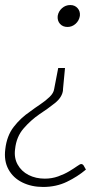

<svg xmlns="http://www.w3.org/2000/svg" viewBox="-21 -559 437 762"><path d="M237 -289 229 -205Q229 -204 229 -203Q229 -202 229 -201Q226 -173 196.5 -149.5Q167 -126 136 -106Q101 -82 72.5 -49Q44 -16 39 32Q34 67 49 94Q64 121 92.5 135.5Q121 150 157 150Q185 150 210 141Q235 132 254 120.5Q273 109 285 100.5Q297 92 301 92Q307 92 311 98L320 114Q287 142 244.5 162.5Q202 183 150 183Q104 183 67.5 165Q31 147 12.5 113Q-6 79 0 33Q6 -20 33.5 -55.5Q61 -91 98 -116Q118 -131 139 -145Q160 -159 176 -174.5Q192 -190 194 -206L210 -289ZM258 -539Q276 -539 287 -526.5Q298 -514 296 -496Q293 -477 279 -464.5Q265 -452 247 -452Q228 -452 217 -464.5Q206 -477 208 -496Q211 -514 225 -526.5Q239 -539 258 -539Z"/></svg>

Font: Aleo ExtraLight
Style: Italic
Weight: 250
Italic angle: -7°
Designer: Alessio Laiso
Foundry: Alessio Laiso
Version: Version 2.001;gftools[0.9.29]